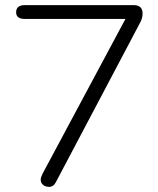

<svg xmlns="http://www.w3.org/2000/svg" viewBox="-20 -720 619 750"><path d="M139 -18Q139 -27 146 -41L470 -646H77Q43 -646 43 -672Q43 -700 77 -700H502Q537 -700 537 -667Q537 -648 526 -629L198 -8Q189 10 171 10Q162 10 154 6Q139 -2 139 -18Z"/></svg>

Font: Kodchasan Light
Style: Regular
Weight: 300
Version: Version 1.000; ttfautohint (v1.6)